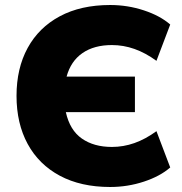

<svg xmlns="http://www.w3.org/2000/svg" viewBox="-20 -736 727 767"><path d="M420 11Q303 11 219 -34Q135 -79 90.5 -161Q46 -243 46 -353Q46 -463 90.5 -544.5Q135 -626 219 -671Q303 -716 420 -716Q490 -716 555 -694.5Q620 -673 660 -638L605 -493Q561 -525 517 -540.5Q473 -556 427 -556Q356 -556 309.5 -524Q263 -492 246 -430H519V-288H243Q259 -216 307 -182.5Q355 -149 427 -149Q473 -149 517 -164.5Q561 -180 605 -212L660 -67Q620 -32 555 -10.5Q490 11 420 11Z"/></svg>

Font: Nunito Sans Black
Style: Regular
Weight: 900
Designer: Vernon Adams
Foundry: Vernon Adams
Version: Version 3.006; ttfautohint (v1.8.3)